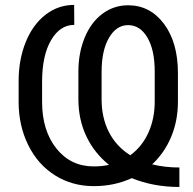

<svg xmlns="http://www.w3.org/2000/svg" viewBox="-20 -741 781 775"><path d="M390.1 -340.3Q390.1 -266.1 419.4 -208.3Q448.7 -150.4 505.9 -114.3Q553.7 -149.4 579.1 -205.8Q604.5 -262.2 604.5 -331.1V-452.6Q604.5 -539.1 575 -589.4Q545.4 -639.6 497.1 -639.6Q449.7 -639.6 419.9 -588.4Q390.1 -537.1 390.1 -450.2ZM704.1 13.7Q599.1 13.7 511.7 -22Q442.4 10.3 358.4 10.3Q271.5 10.3 202.1 -33.2Q132.8 -76.7 94 -155.3Q55.2 -233.9 55.2 -329.6V-413.6Q55.2 -500 83.7 -570.8Q112.3 -641.6 163.6 -681.4Q214.8 -721.2 279.3 -721.2L279.8 -640.6Q222.2 -640.6 186 -578.6Q149.9 -516.6 149.9 -410.6V-329.6Q149.9 -214.4 207.5 -141.8Q265.1 -69.3 358.4 -69.3Q392.6 -69.3 419.9 -75.7Q360.8 -123 328.6 -190.7Q296.4 -258.3 296.4 -341.3V-452.1Q296.4 -527.3 321.8 -589.1Q347.2 -650.9 393.3 -685.3Q439.5 -719.7 497.1 -719.7Q585.9 -719.7 642.1 -644.5Q698.2 -569.3 698.2 -445.8V-331.1Q698.2 -253.9 671.1 -189Q644 -124 594.2 -77.6Q645 -64.9 704.1 -64.9Z"/></svg>

Font: MAUL
Style: Regular
Weight: 400
Designer: MAUL
Version: Version 1.0; 2020; ttfautohint (v1.8.3)